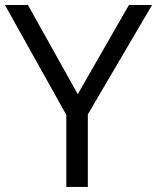

<svg xmlns="http://www.w3.org/2000/svg" viewBox="-20 -742 624 762"><path d="M243.2 0V-286.1L-0.5 -722.2H90.8L288.6 -368.2L491.7 -722.2H583.5L328.6 -288.1V0Z"/></svg>

Font: Oxygen
Style: Normal
Weight: 400
Designer: Vernon Adams
Foundry: Vernon Adams
Version: Version Release 0.2.2 webfont; ttfautohint (v0.8.52-bc40) -l